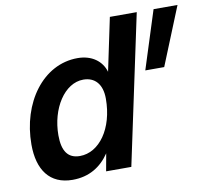

<svg xmlns="http://www.w3.org/2000/svg" viewBox="-80 -799 980 900"><g transform="rotate(-10 410.5 -349.0)"><path d="M195 12C274 12 331 -24 371 -83L356 0H476L627 -710H499L446 -458C431 -510 384 -546 316 -546C151 -546 33 -383 33 -184C33 -64 86 12 195 12ZM619 -434H709L821 -710H707ZM248 -92C191 -92 165 -130 165 -205C165 -332 235 -442 325 -442C379 -442 414 -406 414 -336C414 -193 340 -92 248 -92Z"/></g></svg>

Font: Geist SemiBold
Style: Italic
Weight: 600
Italic angle: -12°
Designer: Basement.studio, Andrés Briganti, Mateo Zaragoza
Foundry: Basement.studio, Vercel, Andrés Briganti, Guido Ferreyra, Mateo Zaragoza
Version: Version 1.500